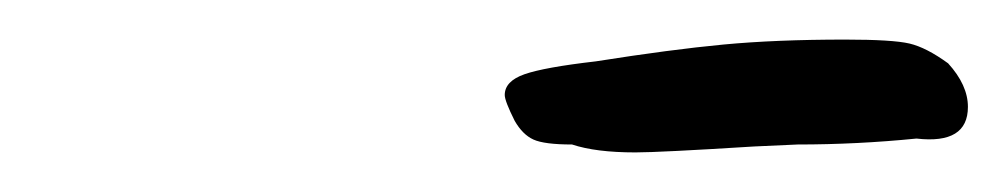

<svg xmlns="http://www.w3.org/2000/svg" viewBox="-20 -538 509 97"><path d="M269 -465Q255 -465 249.5 -467.5Q244 -470 240 -477Q235 -487 235 -490Q235 -497 245 -500.5Q255 -504 281 -507Q319 -513 345.5 -515.5Q372 -518 407 -518Q431 -518 439.5 -516Q448 -514 459 -506Q469 -495 469 -484Q469 -465 443 -468Q413 -465 383 -465L361 -464Q313 -461 301 -461Q281 -461 269 -465Z"/></svg>

Font: Caveat
Style: Regular
Weight: 400
Designer: Pablo Impallari
Foundry: Pablo Impallari
Version: Version 1.500; ttfautohint (v1.6)